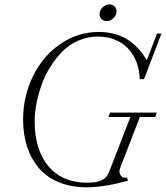

<svg xmlns="http://www.w3.org/2000/svg" viewBox="-20 -818 736 852"><path d="M453.1 -724.6Q439.5 -724.6 430.7 -733.4Q421.9 -742.2 421.9 -755.4Q421.9 -772.5 435.3 -785.4Q448.7 -798.3 465.8 -798.3Q479.5 -798.3 488.3 -789.6Q497.1 -780.8 497.1 -767.6Q497.1 -750.5 483.6 -737.5Q470.2 -724.6 453.1 -724.6ZM365.7 13.2Q294.9 13.2 240 -9.8Q185.1 -32.7 151.1 -73.5Q117.2 -114.3 99.9 -168.2Q82.5 -222.2 82.5 -286.6Q82.5 -391.6 127 -481.2Q171.4 -570.8 248.8 -623.5Q326.2 -676.3 418.5 -676.3Q558.1 -676.3 631.3 -550.8L676.8 -668.9H696.3L619.1 -466.8H599.6Q599.6 -503.9 587.6 -537.4Q575.7 -570.8 553.2 -597.4Q530.8 -624 494.9 -639.9Q459 -655.8 414.6 -655.8Q368.2 -655.8 326.9 -637.5Q285.6 -619.1 255.9 -588.6Q226.1 -558.1 202.1 -519.5Q178.2 -481 163.6 -438.7Q148.9 -396.5 141.4 -356.4Q133.8 -316.4 133.8 -281.7Q133.8 -152.3 195.3 -79.8Q256.8 -7.3 367.7 -7.3Q408.7 -7.3 431.2 -18.1Q453.6 -28.8 463.4 -53.2L558.6 -298.8H461.4L468.3 -318.4H675.8L668.5 -298.8H600.6L512.7 -71.3Q506.3 -55.2 515.1 -40.5Q523.9 -25.9 543.5 -30.3L547.9 -16.1Q440.9 13.2 365.7 13.2Z"/></svg>

Font: Elstob ExtraLight
Style: Italic
Weight: 200
Italic angle: -20°
Designer: Peter S. Baker
Version: Version 1.015